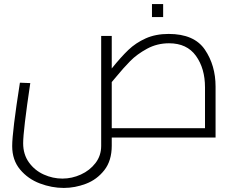

<svg xmlns="http://www.w3.org/2000/svg" viewBox="-20 -677 1141 945"><path d="M40 0ZM1041 0H530V40Q530 114 493.5 160.5Q457 207 403 227.5Q349 248 294 248Q235 248 176.5 226Q118 204 79 157.5Q40 111 40 42Q40 -28 78 -270L129 -268Q94 -33 94 28Q94 83 122.5 122.5Q151 162 195.5 182Q240 202 287 202Q334 202 378 182Q422 162 450 125.5Q478 89 478 41V-500H530V-340Q575 -396 611.5 -431Q648 -466 697 -488Q746 -510 810 -510Q936 -510 988.5 -432.5Q1041 -355 1041 -251ZM551 -298Q535 -278 530 -273V-46H989V-247Q989 -340 944.5 -402Q900 -464 812 -464Q753 -464 703.5 -437Q654 -410 621 -376.5Q588 -343 551 -298ZM728 -657H783V-593H728Z"/></svg>

Font: Cairo Light
Style: Regular
Weight: 300
Designer: Mohamed Gaber, the designers of Titillium
Foundry: Kief Type Foundry
Version: Version 2.009; ttfautohint (v1.5.33-1714) -l 8 -r 50 -G 200 